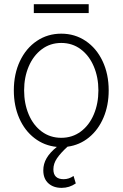

<svg xmlns="http://www.w3.org/2000/svg" viewBox="-20 -701 593 929"><path d="M456.1 -263.7Q456.1 -327.1 433.8 -379.6Q411.6 -432.1 370.8 -462.6Q330.1 -493.2 276.4 -493.2Q222.7 -493.2 181.9 -462.4Q141.1 -431.6 118.9 -379.4Q96.7 -327.1 96.7 -263.7Q96.7 -199.7 118.9 -147.2Q141.1 -94.7 181.9 -64.5Q222.7 -34.2 276.4 -34.2Q330.1 -34.2 370.8 -64.5Q411.6 -94.7 433.8 -147.2Q456.1 -199.7 456.1 -263.7ZM189.5 123Q189.5 91.8 205.6 64.2Q221.7 36.6 254.9 9.8Q194.3 3.9 147 -32.5Q99.6 -68.8 73.2 -128.9Q46.9 -189 46.9 -263.7Q46.9 -342.8 76.4 -405.3Q106 -467.8 158.2 -502.9Q210.4 -538.1 276.4 -538.1Q342.3 -538.1 394.5 -502.9Q446.8 -467.8 476.3 -405.3Q505.9 -342.8 505.9 -263.7Q505.9 -190.9 480.7 -131.8Q455.6 -72.8 410.4 -35.9Q365.2 1 306.6 8.8Q272.9 39.6 255.6 65.2Q238.3 90.8 238.3 118.2Q238.3 166 288.1 166Q313.5 166 335.9 150.4L346.7 186.5Q315.4 208 278.3 208Q238.3 208 213.9 185.8Q189.5 163.6 189.5 123ZM409.2 -637.7H143.6V-680.7H409.2Z"/></svg>

Font: Pretendard ExtraLight
Style: Regular
Weight: 200
Designer: Base glyphs from Inter by Rasmus Andersson; Hangeul glyphs from Noto Sans CJK(Source Han Sans) by Jang Soo-young and Kan
Foundry: Kil Hyung-jin
Version: Version 1.309